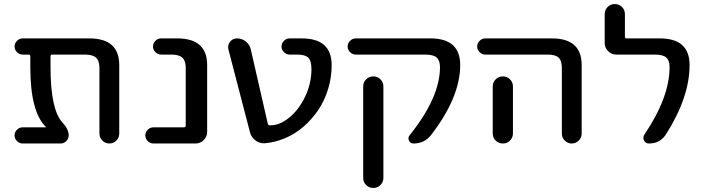

<svg xmlns="http://www.w3.org/2000/svg" viewBox="-20 -710 3474 950"><path d="M206 -80Q207 -80 207 -81Q207 -82 206 -83Q130 -158 130 -378V-431Q130 -440 121 -440H92Q76 -440 64 -452Q52 -464 52 -480Q52 -496 64 -508Q76 -520 92 -520H422Q570 -520 570 -388V-49Q570 -29 555.5 -14.5Q541 0 521 0Q501 0 486.5 -14.5Q472 -29 472 -49V-372Q472 -409 455.5 -424.5Q439 -440 399 -440H238Q230 -440 230 -431V-378Q230 -168 289 -104Q320 -71 320 -40Q320 -24 308 -12Q296 0 280 0H92Q76 0 64 -12Q52 -24 52 -40Q52 -56 64 -68Q76 -80 92 -80Z M739 0Q723 0 711 -12Q699 -24 699 -40Q699 -56 711 -68Q723 -80 739 -80H890Q899 -80 899 -89V-372Q899 -409 882.5 -424.5Q866 -440 826 -440H777Q761 -440 749 -452Q737 -464 737 -480Q737 -496 749 -508Q761 -520 777 -520H857Q1005 -520 1005 -388V-57Q1005 -34 988 -17Q971 0 948 0Z M1217 -55 1110 -466Q1105 -486 1118 -503Q1131 -520 1152 -520Q1177 -520 1196.5 -504.5Q1216 -489 1221 -465L1305 -98Q1307 -90 1315 -90H1319Q1364 -90 1411 -128Q1458 -166 1489.5 -231.5Q1521 -297 1521 -368Q1521 -409 1505.5 -424.5Q1490 -440 1449 -440H1413Q1397 -440 1385 -452Q1373 -464 1373 -480Q1373 -496 1385 -508Q1397 -520 1413 -520H1473Q1621 -520 1621 -388Q1621 -327 1603.5 -269.5Q1586 -212 1554.5 -165.5Q1523 -119 1481.5 -83Q1440 -47 1390 -26Q1340 -5 1288 -1Q1264 0 1243.5 -15.5Q1223 -31 1217 -55Z M1777 -282Q1777 -303 1791.5 -317.5Q1806 -332 1827 -332Q1848 -332 1862.5 -317.5Q1877 -303 1877 -282V170Q1877 191 1862.5 205.5Q1848 220 1827 220Q1806 220 1791.5 205.5Q1777 191 1777 170ZM1740 -440Q1724 -440 1712 -452Q1700 -464 1700 -480Q1700 -496 1712 -508Q1724 -520 1740 -520H2110Q2257 -520 2257 -388Q2257 -229 2113 -42Q2080 0 2026 0Q2010 0 2003.5 -14.5Q1997 -29 2007 -41Q2157 -228 2157 -378Q2157 -411 2140.5 -425.5Q2124 -440 2084 -440Z M2418 -282Q2418 -303 2432.5 -317.5Q2447 -332 2468 -332Q2489 -332 2503.5 -317.5Q2518 -303 2518 -282V-100V-50Q2518 -29 2503.5 -14.5Q2489 0 2468 0Q2447 0 2432.5 -14.5Q2418 -29 2418 -50V-100ZM2381 -440Q2365 -440 2353 -452Q2341 -464 2341 -480Q2341 -496 2353 -508Q2365 -520 2381 -520H2711Q2858 -520 2858 -388V-49Q2858 -29 2843.5 -14.5Q2829 0 2809 0Q2789 0 2774.5 -14.5Q2760 -29 2760 -49V-372Q2760 -410 2744 -425Q2728 -440 2688 -440Z M3029 -440Q3006 -440 2989 -457Q2972 -474 2972 -497V-640Q2972 -661 2986.5 -675.5Q3001 -690 3022 -690Q3043 -690 3057.5 -675.5Q3072 -661 3072 -640V-529Q3072 -520 3081 -520H3245Q3392 -520 3392 -388Q3392 -229 3275 -45Q3246 0 3191 0Q3174 0 3166.5 -15.5Q3159 -31 3169 -45Q3293 -229 3293 -378Q3293 -411 3276.5 -425.5Q3260 -440 3220 -440Z"/></svg>

Font: Rounded Mplus 1c Medium
Style: Regular
Weight: 500
Version: Version 1.059.20150529